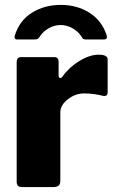

<svg xmlns="http://www.w3.org/2000/svg" viewBox="-20 -763 481 783"><path d="M48 -23V-509Q48 -530 65 -530H203Q210 -530 214.5 -525Q219 -520 219 -512V-454Q219 -445 226 -445Q231 -445 235 -451Q262 -489 304 -514.5Q346 -540 382 -540Q419 -540 419 -521V-387Q419 -369 401 -372Q361 -382 323 -382Q287 -382 256.5 -358Q226 -334 226 -305V-26Q226 -12 219 -6Q212 0 196 0H72Q58 0 53 -5.5Q48 -11 48 -23ZM330 -602Q324 -602 320 -604Q316 -606 312 -614Q300 -634 276 -647.5Q252 -661 228 -661Q202 -661 179 -648Q156 -635 143 -615Q138 -607 133.5 -604.5Q129 -602 121 -602H50Q43 -602 40.5 -606.5Q38 -611 40 -617Q59 -679 110 -711Q161 -743 228 -743Q295 -743 345.5 -710.5Q396 -678 415 -619Q416 -616 416 -611Q416 -602 403 -602Z"/></svg>

Font: Libre Franklin ExtraBold
Style: Regular
Weight: 800
Designer: Pablo Impallari, Rodrigo Fuenzalida
Foundry: Impallari Type
Version: Version 1.002; ttfautohint (v1.5)